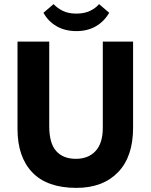

<svg xmlns="http://www.w3.org/2000/svg" viewBox="-20 -902 731 932"><path d="M351 10Q209 10 137 -65Q65 -140 65 -276V-700H219V-290Q219 -206 253 -168.5Q287 -131 348 -131Q409 -131 444 -169Q479 -207 479 -281V-700H626V-282Q626 -141 552.5 -65.5Q479 10 351 10ZM351 -751Q296 -751 255 -774.5Q214 -798 191 -840L240 -882Q260 -861 286.5 -848.5Q313 -836 351 -836Q389 -836 416.5 -849Q444 -862 461 -882L510 -840Q486 -798 445.5 -774.5Q405 -751 351 -751Z"/></svg>

Font: Tilda Sans Extra Bold
Style: Regular
Weight: 800
Designer: ParaType Ltd
Foundry: ParaType Ltd
Version: Version 1.009